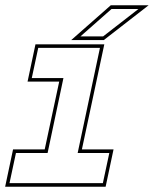

<svg xmlns="http://www.w3.org/2000/svg" viewBox="-20 -708 584 728"><path d="M-0.5 0 29.5 -141.5H149.5L204.5 -398.5H84.5L114.5 -540H375.5L290.5 -141.5H410.5L380.5 0ZM16 -13.5H370L394.5 -128H274.5L359 -526.5H125L100.5 -412H220.5L160.5 -128H40.5ZM250 -556 400 -688H543.5L373.5 -556ZM285 -570H371L505 -674H403Z"/></svg>

Font: Tourney Thin
Style: Italic
Weight: 100
Italic angle: -12°
Designer: Tyler Finck
Foundry: Etcetera Type Co
Version: Version 1.015